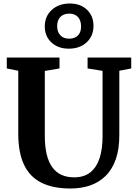

<svg xmlns="http://www.w3.org/2000/svg" viewBox="-20 -1073 783 1101"><path d="M384.9 8Q284.3 8 217.8 -25.1Q151.2 -58.2 118 -127.9Q84.7 -197.6 84.7 -306.6V-667.3L18.9 -680.5V-743H321.2V-680.5L237 -666.2V-293.9Q237 -233 247.8 -188.2Q258.5 -143.4 279.8 -114Q301.1 -84.6 332.5 -70.3Q363.9 -56.1 405.4 -56.1Q462.4 -56.1 498.3 -85Q534.2 -114 551.2 -166.4Q568.1 -218.9 568.1 -290V-666.7L482.2 -680.5V-743H732.5V-680.5L664.2 -667.3V-298Q664.2 -216.5 643.5 -158.4Q622.9 -100.4 585 -63.6Q547.2 -26.8 496.2 -9.4Q445.2 8 384.9 8ZM374.7 -793.9Q312.6 -793.9 274.3 -830.1Q235.9 -866.3 236.7 -923.8Q237.8 -981.3 277.8 -1017.1Q317.8 -1052.9 380.6 -1052.9Q441.6 -1052.9 479.2 -1016.7Q516.8 -980.6 516 -923Q515.7 -865.9 476.4 -829.9Q437.1 -793.9 374.7 -793.9ZM376.5 -851.2Q408.7 -851.2 426.8 -869.6Q444.9 -888 444.9 -920.8Q444.9 -955.8 427 -975.4Q409 -994.9 377.3 -994.9Q344.8 -994.9 326.3 -976.1Q307.8 -957.3 307.8 -923.8Q307.8 -889.5 326.1 -870.4Q344.4 -851.2 376.5 -851.2Z"/></svg>

Font: Merriweather Light
Style: Regular
Weight: 300
Designer: Eben Sorkin
Foundry: Eben Sorkin
Version: Version 2.100